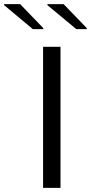

<svg xmlns="http://www.w3.org/2000/svg" viewBox="-92 -916 443 936"><path d="M118 0V-688H203V0ZM331 -774H280L139 -891V-896H218L331 -779ZM119 -774H68L-72 -891V-896H6L119 -779Z"/></svg>

Font: Saira Expanded
Style: Regular
Weight: 400
Width: 7
Designer: Hector Gatti with collaboration of the Omnibus-Type team
Foundry: Omnibus-Type
Version: Version 1.100; ttfautohint (v1.8.3)